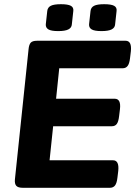

<svg xmlns="http://www.w3.org/2000/svg" viewBox="-20 -894 644 914"><path d="M89 0Q66 0 57.5 -9.5Q49 -19 51 -40L116 -660Q118 -681 126 -690.5Q134 -700 157 -700H578Q608 -700 603 -650L599 -617Q596 -591 587.5 -580Q579 -569 564 -569H262L247 -424H526Q557 -424 551 -374L547 -341Q544 -315 536 -304Q528 -293 512 -293H233L216 -131H518Q548 -131 543 -81L539 -48Q536 -22 527.5 -11Q519 0 503 0ZM463 -746Q430 -746 416.5 -754Q403 -762 404 -778L411 -842Q413 -859 428 -866.5Q443 -874 476 -874Q509 -874 523 -866.5Q537 -859 535 -842L528 -778Q527 -762 511.5 -754Q496 -746 463 -746ZM257 -746Q224 -746 210.5 -754Q197 -762 198 -778L205 -842Q207 -859 222 -866.5Q237 -874 270 -874Q303 -874 317 -866.5Q331 -859 329 -842L322 -778Q321 -762 305.5 -754Q290 -746 257 -746Z"/></svg>

Font: Asap Semi Expanded Semi Expanded Regular
Style: Bold Italic
Weight: 700
Width: 6
Italic angle: -6°
Designer: Pablo Cosgaya
Foundry: Omnibus-Type
Version: Version 3.001; ttfautohint (v1.8.4.7-5d5b)